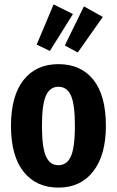

<svg xmlns="http://www.w3.org/2000/svg" viewBox="-20 -838 532 874"><path d="M462 -265Q462 -132 404.5 -58Q347 16 246 16Q145 16 87.5 -56Q30 -128 30 -265Q30 -401 87 -473.5Q144 -546 246 -546Q348 -546 405 -475Q462 -404 462 -265ZM171 -265Q171 -167 189 -126.5Q207 -86 246 -86Q285 -86 303 -127Q321 -168 321 -265Q321 -363 303 -403Q285 -443 246 -443Q207 -443 189 -402.5Q171 -362 171 -265ZM312 -774 207 -606 147 -635 224 -818ZM448 -761 334 -599 275 -631 362 -809Z"/></svg>

Font: Fira Sans Compressed SemiBold
Style: Regular
Weight: 600
Width: 1
Designer: bBox Type GmbH & Carrois Corporate GbR & Edenspiekermann AG
Foundry: bBox Type GmbH & Carrois Corporate GbR & Edenspiekermann AG
Version: Version 4.301